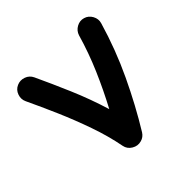

<svg xmlns="http://www.w3.org/2000/svg" viewBox="-147 -670 843 843"><g transform="rotate(-45 274.5 -248.5)"><path d="M66.9 -524.9Q87.4 -534.2 109.4 -526.4Q131.3 -518.6 141.1 -497.6Q174.8 -425.8 211.4 -340.3Q248 -254.9 274.9 -166.5Q315.4 -242.2 350.6 -323.5Q385.7 -404.8 410.2 -489.7Q417 -511.2 437.3 -522.5Q457.5 -533.7 479 -527.3Q500.5 -521 511.7 -500.5Q522.9 -480 516.6 -458.5Q479.5 -331.5 423.6 -213.4Q367.7 -95.2 304.7 7.3Q293 25.9 272.5 31.2Q249.5 37.6 228.3 24.9Q207 12.2 202.6 -11.2Q188.5 -85 161.6 -161.6Q134.8 -238.3 102.8 -312Q70.8 -385.7 40 -450.7Q30.3 -471.2 38.1 -493.4Q45.9 -515.6 66.9 -524.9Z"/></g></svg>

Font: Mikhak-FD SemiBold
Style: Regular
Weight: 600
Designer: Amin Abedi
Version: Version 3.2